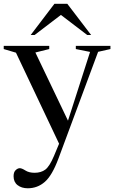

<svg xmlns="http://www.w3.org/2000/svg" viewBox="-24 -752 600 1004"><path d="M121 232.5Q89 232.5 68 216.2Q47 200 47 169.5Q47 148 57.8 137.8Q68.5 127.5 79.5 127.5Q90 127.5 108.8 139.5Q127.5 151.5 157 151.5Q190.5 151.5 212.8 135Q235 118.5 258 64L285 -0.5L59.5 -476.5L-4.5 -495.5V-512H233.5V-495.5L161 -477.5L331.5 -121L447 -480.5L372.5 -495.5V-512H553.5V-495.5L489 -481L281.5 77.5Q248.5 166 210.2 199.2Q172 232.5 121 232.5ZM136.5 -569 260.5 -732H328L452.5 -569H432L294.5 -674L157 -569Z"/></svg>

Font: Newsreader 72pt
Style: Regular
Weight: 400
Designer: Hugues Gentile
Foundry: Production Type
Version: Version 1.003; ttfautohint (v1.8.3)